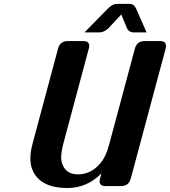

<svg xmlns="http://www.w3.org/2000/svg" viewBox="-20 -946 864 976"><path d="M517.1 0Q486.3 0 486.3 -24.4Q486.3 -29.8 488.8 -39.1L495.6 -64.5Q421.9 9.8 322.3 9.8Q193.8 9.8 150.4 -70.3Q134.3 -100.1 134.3 -140.6Q134.3 -173.8 145.5 -215.8L274.9 -698.2Q285.2 -737.3 324.7 -737.3H402.8Q433.6 -737.3 433.6 -712.9Q433.6 -707.5 431.2 -698.2L303.2 -220.7Q291 -175.3 291 -145.5Q291 -132.3 293.5 -122.1Q310.1 -59.6 376.5 -59.6Q444.3 -59.6 493.2 -119.6Q518.6 -150.9 534.2 -209L665.5 -698.2Q675.8 -737.3 715.3 -737.3H793.5Q823.7 -737.3 823.7 -712.9Q823.7 -705.6 821.8 -698.2L645 -39.1Q634.8 0 595.2 0ZM573.7 -926.3H639.2Q661.1 -926.3 671.9 -902.3L725.1 -781.2H661.1Q633.8 -781.2 624 -805.7L596.7 -872.6L534.2 -805.7Q511.2 -781.2 483.4 -781.2H409.7L527.8 -901.9Q551.8 -926.3 573.7 -926.3Z"/></svg>

Font: Cursive Sans
Style: Bold
Weight: 700
Italic angle: -15°
Designer: Wojciech Kalinowski "wmk69" (wmk69@o2.pl)
Foundry: Wojciech Kalinowski "wmk69" (wmk69@o2.pl)
Version: Wersja 3.1.0; 2022-02-18